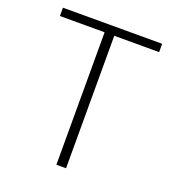

<svg xmlns="http://www.w3.org/2000/svg" viewBox="-133 -831 843 933"><g transform="rotate(20 289.0 -364.0)"><path d="M264 0V-685H33V-728H546V-685H314V0Z"/></g></svg>

Font: Noto Sans JP Thin ExtraLight
Style: Regular
Weight: 250
Version: Version 2.004-H2;hotconv 1.0.118;makeotfexe 2.5.65603